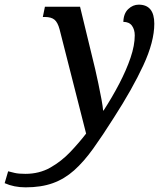

<svg xmlns="http://www.w3.org/2000/svg" viewBox="-175 -565 705 825"><path d="M-65 240Q-115 240 -155 222L-140 171Q-129 174 -112 178Q-95 182 -66 182Q-6 182 41.5 155Q89 128 127 88Q165 48 195 9L81 -439Q73 -469 59 -480.5Q45 -492 18 -492H9L18 -536H169L234 -268Q240 -242 247.5 -206.5Q255 -171 261 -138.5Q267 -106 268 -90H270Q307 -147 337.5 -205.5Q368 -264 386 -317Q404 -370 404 -413Q404 -438 392 -454.5Q380 -471 355 -471Q356 -507 376 -526Q396 -545 421 -545Q488 -545 488 -463Q488 -386 441 -284.5Q394 -183 314 -59Q266 17 225.5 73.5Q185 130 143.5 167Q102 204 52 222Q2 240 -65 240Z"/></svg>

Font: Noto Serif SemiCondensed Medium
Style: Italic
Weight: 500
Width: 4
Italic angle: -12°
Designer: Monotype Design Team
Foundry: Monotype Imaging Inc.
Version: Version 2.013